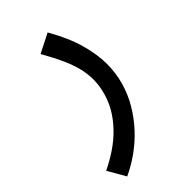

<svg xmlns="http://www.w3.org/2000/svg" viewBox="-207 -400 691 691"><g transform="rotate(-45 138.0 -54.5)"><path d="M13 230 -26 162Q48 126 92 81.5Q136 37 155 -10.5Q174 -58 174 -104Q174 -131 167 -160Q160 -189 144.5 -223.5Q129 -258 104 -302L177 -339Q216 -271 232 -213.5Q248 -156 248 -108Q248 -62 236 -19.5Q224 23 201.5 61Q179 99 149.5 131Q120 163 85 188Q50 213 13 230Z"/></g></svg>

Font: Noto Sans Arabic Condensed
Style: Regular
Weight: 400
Width: 3
Designer: Monotype Design Team, Nadine Chahine, Nizar Qandah and Khaled Hosny
Foundry: Monotype Imaging Inc.
Version: Version 2.012